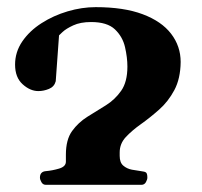

<svg xmlns="http://www.w3.org/2000/svg" viewBox="-20 -515 563 535"><path d="M107.9 0Q99.6 0 95.5 -7.3Q91.3 -14.6 91.3 -20Q91.3 -36.6 107.4 -38.1Q125.5 -39.6 144.5 -45.2Q163.6 -50.8 163.6 -64.5V-84Q163.6 -126 180.9 -149.9Q198.2 -173.8 223.6 -189.7Q249 -205.6 274.7 -221.4Q300.3 -237.3 317.6 -262Q335 -286.6 335 -329.6Q335 -354.5 328.4 -383.5Q321.8 -412.6 300.3 -433.1Q278.8 -453.6 233.9 -453.6Q204.1 -453.6 184.1 -444.3Q164.1 -435.1 154.3 -425.8Q144.5 -416.5 144.5 -416.5L135.3 -288.6Q131.3 -273.4 116.5 -267.3Q101.6 -261.2 86.9 -261.2Q64 -261.2 43 -280.3Q22 -299.3 22 -335Q22 -370.1 42.2 -399.7Q62.5 -429.2 95.7 -450.4Q128.9 -471.7 168.5 -483.4Q208 -495.1 246.6 -495.1Q325.2 -495.1 377.7 -475.3Q430.2 -455.6 456.8 -420.9Q483.4 -386.2 483.4 -342.3Q482.9 -295.9 465.8 -263.9Q448.7 -231.9 423.3 -209.5Q397.9 -187 372.8 -169.2Q347.7 -151.4 330.6 -133.1Q313.5 -114.7 313.5 -90.3V-80.6Q313.5 -62 323.5 -53.5Q333.5 -44.9 347.4 -42.2Q361.3 -39.6 373 -38.1Q383.3 -37.1 387 -34.2Q390.6 -31.2 390.6 -20Q390.6 -14.6 386.5 -7.3Q382.3 0 374 0Z"/></svg>

Font: Gelasio
Style: Bold
Weight: 700
Designer: Eben Sorkin
Foundry: Eben Sorkin
Version: Version 1.008